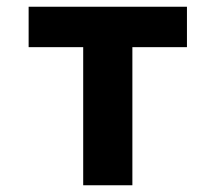

<svg xmlns="http://www.w3.org/2000/svg" viewBox="-20 -550 640 570"><path d="M227 0V-410H65V-530H535V-410H373V0Z"/></svg>

Font: Iosevka Curly Heavy Extended
Style: Regular
Weight: 900
Width: 7
Monospace: yes
Designer: Belleve Invis
Foundry: Belleve Invis
Version: Version 11.1.0; ttfautohint (v1.8.3)